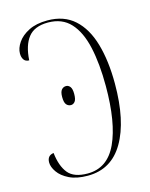

<svg xmlns="http://www.w3.org/2000/svg" viewBox="-112 -796 688 878"><g transform="rotate(-15 232.5 -357.0)"><path d="M194 10Q141 10 106.5 -7Q72 -24 55 -48.5Q38 -73 38 -94Q38 -127 69 -131Q76 -68 103.5 -34Q131 0 196 0Q290 0 334.5 -96Q379 -192 379 -365Q379 -471 361.5 -549.5Q344 -628 304.5 -671Q265 -714 198 -714Q134 -714 104.5 -676.5Q75 -639 71 -569Q54 -569 46 -580.5Q38 -592 38 -610Q38 -635 56 -661.5Q74 -688 109.5 -706Q145 -724 198 -724Q276 -724 325.5 -679.5Q375 -635 398.5 -554Q422 -473 422 -365Q422 -189 364 -89.5Q306 10 194 10ZM203 -322Q190 -322 181.5 -332Q173 -342 173 -368Q173 -392 181.5 -402Q190 -412 203 -412Q214 -412 222 -402Q230 -392 230 -368Q230 -342 222 -332Q214 -322 203 -322Z"/></g></svg>

Font: Noto Serif Display Condensed ExtraLight
Style: Regular
Weight: 200
Width: 3
Designer: Monotype Design Team
Foundry: Monotype Imaging Inc.
Version: Version 2.009